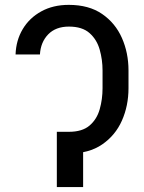

<svg xmlns="http://www.w3.org/2000/svg" viewBox="-20 -757 583 777"><path d="M234.9 -223.6H258.8Q313 -223.6 342.5 -249Q372.1 -274.4 383.5 -314.9Q395 -355.5 395 -399.9V-472.2Q395 -515.1 383.5 -555.9Q372.1 -596.7 342.5 -623Q313 -649.4 258.8 -649.4Q205.6 -649.4 175 -617.9Q144.5 -586.4 141.6 -536.6H43Q44.9 -593.8 72 -639.2Q99.1 -684.6 147 -710.9Q194.8 -737.3 258.3 -737.3Q339.8 -737.3 393.3 -700.4Q446.8 -663.6 473.4 -603.3Q500 -543 500 -472.2V-399.9Q500 -329.1 473.4 -269Q446.8 -209 393.3 -172.4Q339.8 -135.7 258.3 -135.7H234.9ZM316.4 -223.6V0H210V-223.6Z"/></svg>

Font: Inter Variable LoSnoCo
Style: Regular
Weight: 400
Designer: Rasmus Andersson
Foundry: rsms
Version: Version 4.000;git-a52131595; featfreeze: case,dlig,ss01,ss02